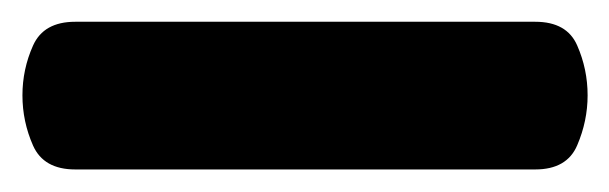

<svg xmlns="http://www.w3.org/2000/svg" viewBox="-23 42 546 172"><path d="M-2.9 127.4Q-2.9 104 6.6 82.8Q16.1 61.5 44.4 61.5H456.5Q484.9 61.5 494.1 82.8Q503.4 104 503.4 127.4Q503.4 150.4 494.1 172.1Q484.9 193.8 456.5 193.8H44.4Q16.1 193.8 6.6 172.4Q-2.9 150.9 -2.9 127.4Z"/></svg>

Font: Caprasimo
Style: Regular
Weight: 400
Designer: The DocRepair Project, Phaedra Charles, Flavia Zimbardi
Foundry: Google
Version: Version 1.001